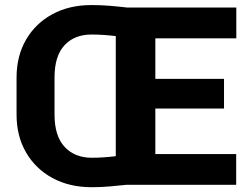

<svg xmlns="http://www.w3.org/2000/svg" viewBox="-20 -741 1011 770"><path d="M346.7 -720.7Q383.8 -720.7 419.9 -717.8Q456.1 -714.8 488.8 -710.9H927.7V-587.4H603V-424.8H878.4V-305.7H603V-123H927.2V0H488.8Q456.1 3.4 420.4 6.6Q384.8 9.8 347.7 9.8Q258.3 9.8 190.4 -27.1Q122.6 -64 84.5 -129.6Q46.4 -195.3 46.4 -281.2V-429.7Q46.4 -516.1 84.2 -581.5Q122.1 -647 189.7 -683.8Q257.3 -720.7 346.7 -720.7ZM198.7 -281.2Q198.7 -195.3 239.3 -151.9Q279.8 -108.4 347.7 -108.4Q372.6 -108.4 397 -110.1Q421.4 -111.8 444.3 -114.7V-596.2Q421.4 -599.1 396.7 -600.8Q372.1 -602.5 346.7 -602.5Q278.8 -602.5 238.8 -559.6Q198.7 -516.6 198.7 -430.7Z"/></svg>

Font: Vazirmatn FD ExtraBold
Style: Regular
Weight: 800
Designer: Saber Rastikerdar
Foundry: Saber Rastikerdar
Version: Version 33.003